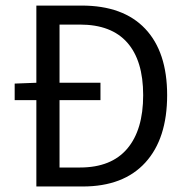

<svg xmlns="http://www.w3.org/2000/svg" viewBox="-20 -676 677 696"><path d="M111.8 0V-313H33.2V-373L111.8 -376V-655.8H275.9Q426.8 -655.8 506.3 -571.8Q585.9 -487.8 585.9 -331.1Q585.9 -173.3 506.8 -86.7Q427.7 0 279.8 0ZM195.8 -68.8H270Q383.3 -68.8 441.2 -137Q499 -205.1 499 -331.1Q499 -456.1 441.4 -521.5Q383.8 -586.9 270 -586.9H195.8V-376H344.2V-313H195.8Z"/></svg>

Font: Source Sans Pro
Style: Regular
Weight: 400
Designer: Paul D. Hunt
Foundry: Adobe Systems Incorporated
Version: Version 3.006;hotconv 1.0.111;makeotfexe 2.5.65597